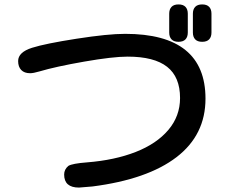

<svg xmlns="http://www.w3.org/2000/svg" viewBox="-20 -811 1040 868"><path d="M894 -791Q915 -791 925.5 -780Q936 -769 936 -749V-664Q936 -644 925.5 -633Q915 -622 894 -622Q873 -622 862.5 -633Q852 -644 852 -664V-749Q852 -769 862.5 -780Q873 -791 894 -791ZM125 -595Q185 -614 326.5 -636Q468 -658 546 -658Q909 -658 909 -365Q909 -201 778 -100.5Q647 0 398 32L337 37Q270 37 270 -22Q270 -45 289 -61Q307 -72 374 -77Q499 -87 593.5 -124Q688 -161 741 -223.5Q794 -286 794 -368Q794 -463 735.5 -509Q677 -555 557 -555Q490 -555 361 -532.5Q232 -510 158 -488Q131 -480 116 -480Q90 -480 76 -494.5Q62 -509 62 -535Q62 -575 125 -595ZM745 -749Q745 -769 755.5 -780Q766 -791 787 -791Q808 -791 818.5 -780Q829 -769 829 -749V-664Q829 -644 818.5 -633Q808 -622 787 -622Q766 -622 755.5 -633Q745 -644 745 -664Z"/></svg>

Font: 寒蝉全圆体 Bold
Style: Regular
Weight: 700
Designer: Warren2060
      Designed by Motoya company      

      [Varela Round]
      Joe Prince(Latin component); Avraham Cornf
Foundry: ChillType
Version: Version 3.200